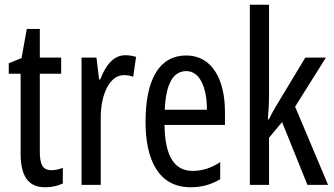

<svg xmlns="http://www.w3.org/2000/svg" viewBox="-20 -780 1408 810"><path d="M197 -62C158 -62 148 -89 148 -143V-469H238V-537H148V-658H93L71 -535L17 -513V-469H67V-133C67 -37 99 10 170 10C200 10 224 4 245 -6V-72C229 -66 213 -62 197 -62Z M508 -547C461 -547 426 -507 403 -445H398L387 -537H324V0H405V-280C404 -385 445 -463 502 -463C517 -463 530 -461 542 -456L554 -540C538 -545 523 -547 508 -547Z M766 -546C653 -546 594 -447 594 -265C594 -109 647 10 784 10C830 10 871 -1 909 -24V-96C869 -70 832 -59 793 -59C714 -59 676 -123 674 -253H929V-309C929 -442 876 -546 766 -546ZM766 -480C826 -480 853 -405 853 -317H675C680 -428 711 -480 766 -480Z M1115 -383V-760H1034V0H1115V-199L1170 -265L1277 0H1364L1225 -330L1355 -537H1268L1148 -338C1136 -319 1125 -298 1114 -276H1110C1113 -311 1115 -346 1115 -383Z"/></svg>

Font: Noto Sans Ethiopic ExtCond
Style: Regular
Weight: 400
Width: 2
Designer: Monotype Design Team
Foundry: Monotype Imaging Inc.
Version: Version 2.102